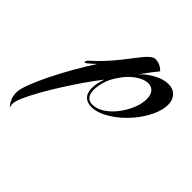

<svg xmlns="http://www.w3.org/2000/svg" viewBox="-312 -476 883 883"><g transform="rotate(45 130.0 -34.5)"><path d="M-119 278Q-126 268 -133.5 253Q-141 238 -141 212Q-141 191 -126 151.5Q-111 112 -86.5 62Q-62 12 -31.5 -41.5Q-1 -95 30 -143Q11 -124 -9 -109Q-13 -106 -15 -106Q-18 -106 -18 -110Q-18 -112 -15.5 -117Q-13 -122 -7 -127Q13 -144 41 -173.5Q69 -203 99 -241Q122 -270 139 -292.5Q156 -315 166 -325Q177 -336 186 -342Q195 -348 205 -348Q216 -348 230.5 -342.5Q245 -337 258 -323Q247 -310 229 -286Q211 -262 195 -240Q218 -267 256 -288Q294 -309 327 -309Q357 -309 375 -290Q393 -271 393 -240Q393 -206 374 -165.5Q355 -125 323 -87Q284 -41 236.5 -12Q189 17 150 17Q122 17 106 1Q90 -15 90 -46Q90 -78 104 -115Q77 -81 46.5 -37Q16 7 -13 53Q-42 99 -65.5 141Q-89 183 -103 215Q-117 247 -117 263Q-117 271 -115 273Q-112 277 -114.5 278.5Q-117 280 -119 278ZM145 6Q174 6 202.5 -12.5Q231 -31 254 -61Q277 -91 291 -125Q305 -159 305 -189Q305 -216 292.5 -231Q280 -246 258 -246Q232 -246 199 -223.5Q166 -201 139 -159Q119 -130 110.5 -100.5Q102 -71 102 -48Q102 -19 114 -6.5Q126 6 145 6Z"/></g></svg>

Font: Arizonia
Style: Regular
Weight: 400
Designer: Robert E. Leuschke
Foundry: Robert E. Leuschke
Version: Version 1.010; ttfautohint (v1.8.4.7-5d5b)